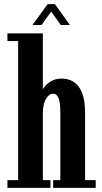

<svg xmlns="http://www.w3.org/2000/svg" viewBox="-20 -912 495 932"><path d="M16 0V-37.5H68V-712.5H16V-750H188V-478Q188.5 -481.5 199 -494.2Q209.5 -507 229.8 -518.8Q250 -530.5 280 -530.5Q311.5 -530.5 337 -515Q362.5 -499.5 377.8 -463Q393 -426.5 393 -362.5V-37.5H444.5V0H238V-37.5H273V-356.5Q273 -414.5 264 -436Q255 -457.5 237.5 -457.5Q219.5 -457.5 204.5 -434.5Q189.5 -411.5 188 -367.5V-37.5H225V0ZM137.5 -790.5 211.5 -892H246.5L319.5 -790.5H275L228.5 -856L181.5 -790.5Z"/></svg>

Font: Imbue 10pt
Style: Bold
Weight: 700
Designer: Tyler Finck
Foundry: Etcetera Type Company
Version: Version 1.102; ttfautohint (v1.8.3)